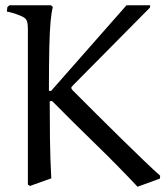

<svg xmlns="http://www.w3.org/2000/svg" viewBox="-20 -703 633 730"><path d="M178 -319 169 -318Q169 -245 170 -171.5Q171 -98 175 -25L94 4L86 -1V-595Q86 -603 85 -611Q84 -619 81 -626Q77 -635 59.5 -642.5Q42 -650 25.5 -654.5Q9 -659 6 -659L8 -676L16 -683H174L181 -676Q176 -660 172.5 -623.5Q169 -587 167.5 -523Q166 -459 166 -358L174 -357L461 -683H551L550 -674L259 -380Q257 -378 254 -374.5Q251 -371 251 -369Q251 -365 256 -360Q296 -320 344 -272Q392 -224 439.5 -177.5Q487 -131 526.5 -93Q566 -55 589 -35L588 -24L503 7Q424 -77 341.5 -157Q259 -237 178 -319Z"/></svg>

Font: Aref Ruqaa Ink
Style: Regular
Weight: 400
Designer: Abdullah Aref
Version: Version 1.005